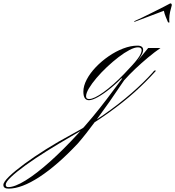

<svg xmlns="http://www.w3.org/2000/svg" viewBox="-551 -588 1040 1140"><path d="M-23 7Q-56 7 -56 -44Q-56 -78 -36 -116Q-16 -154 18 -189.5Q52 -225 94 -254Q136 -283 180.5 -300Q225 -317 265 -317Q299 -317 299 -291Q299 -272 275.5 -240Q252 -208 190 -143Q148 -99 106.5 -65Q65 -31 31 -12Q-3 7 -23 7ZM-22 0Q7 0 64 -41Q121 -82 185 -148Q245 -210 267.5 -240.5Q290 -271 290 -290Q290 -307 268 -307Q248 -307 217.5 -291Q187 -275 152.5 -248.5Q118 -222 84 -190Q50 -158 22 -125Q-6 -92 -23 -63.5Q-40 -35 -40 -16Q-40 0 -22 0ZM367 -159Q317 -103 249.5 -42Q182 19 90 84.5Q-2 150 -125 220Q-203 265 -274 309.5Q-345 354 -399.5 393.5Q-454 433 -485.5 463Q-517 493 -517 509Q-517 523 -502 523Q-463 523 -398.5 483Q-334 443 -254.5 372Q-175 301 -88.5 206.5Q-2 112 81 3Q94 -14 108 -33Q122 -52 141 -77Q160 -102 186 -137L189 -122H163L272 -234L329 -303H402Q367 -279 328 -246.5Q289 -214 252 -179Q215 -144 186 -111Q94 26 24.5 120Q-45 214 -89 264Q-210 393 -316.5 462.5Q-423 532 -500 532Q-531 532 -531 510Q-531 493 -497 460Q-463 427 -406 385Q-349 343 -277.5 298Q-206 253 -131 213Q-25 156 66.5 92Q158 28 231 -36Q304 -100 354 -156L365 -169H376ZM247 -458 246 -462Q261 -468 292.5 -483.5Q324 -499 359.5 -516.5Q395 -534 423 -548.5Q451 -563 460 -568Q469 -568 469 -557Q464 -541 459 -518Q454 -495 454 -474Q454 -470 454 -465.5Q454 -461 455 -456Q455 -454 451 -454Q449 -454 446 -457Q439 -474 432.5 -489.5Q426 -505 422 -524Z"/></svg>

Font: Ballet
Style: Regular
Weight: 400
Designer: Maximiliano R. Sproviero
Foundry: Omnibus-Type
Version: Version 1.100